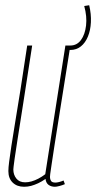

<svg xmlns="http://www.w3.org/2000/svg" viewBox="-20 -704 368 734"><path d="M72 10Q45 10 28.5 -6Q12 -22 12 -50Q12 -63 15 -86Q18 -109 23.5 -146Q29 -183 38 -236.5Q47 -290 58.5 -362.5Q70 -435 84 -530H103Q82 -394 68.5 -307Q55 -220 47 -170.5Q39 -121 36 -98Q33 -75 32 -67.5Q31 -60 31 -56Q31 -36 42.5 -21.5Q54 -7 76 -7Q88 -7 100.5 -10.5Q113 -14 126.5 -21Q140 -28 153 -38L230 -530H249Q227 -389 212 -297.5Q197 -206 189 -152.5Q181 -99 177 -73.5Q173 -48 172 -39Q171 -30 171 -27Q171 -19 175 -12.5Q179 -6 192 -6Q197 -6 205.5 -8Q214 -10 223 -14L228 0Q219 4 207.5 7Q196 10 190 10Q176 10 166 3Q156 -4 154 -20Q140 -10 126 -3.5Q112 3 99 6.5Q86 10 72 10ZM242 -513 239 -530H249Q274 -530 289.5 -551Q305 -572 309 -606.5Q313 -641 302 -681L321 -684Q329 -650 327.5 -619Q326 -588 316 -564Q306 -540 289 -526.5Q272 -513 249 -513Z"/></svg>

Font: Georama ExtraCondensed Thin
Style: Italic
Weight: 100
Width: 2
Italic angle: -9°
Designer: Jean-Baptiste Levee
Foundry: Production Type
Version: Version 1.001